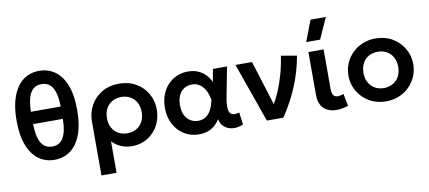

<svg xmlns="http://www.w3.org/2000/svg" viewBox="-82 -1073 3565 1594"><g transform="rotate(-10 1701.0 -276.0)"><path d="M300.5 15Q225.5 15 168 -26.2Q110.5 -67.5 77.8 -150.8Q45 -234 45 -360Q45 -436 57.2 -496.2Q69.5 -556.5 92 -601.2Q114.5 -646 146 -675.8Q177.5 -705.5 216.5 -720.2Q255.5 -735 300.5 -735Q375.5 -735 433.2 -694Q491 -653 523.5 -569.8Q556 -486.5 556 -360Q556 -284.5 544 -224.2Q532 -164 509.5 -119Q487 -74 455.2 -44.2Q423.5 -14.5 384.5 0.2Q345.5 15 300.5 15ZM300.5 -97Q362.5 -97 393.5 -148.5Q424.5 -200 426 -308H175Q176.5 -236 190.5 -189.2Q204.5 -142.5 232 -119.8Q259.5 -97 300.5 -97ZM175 -412H426Q425 -484.5 410.8 -531.2Q396.5 -578 369.2 -600.5Q342 -623 300.5 -623Q239 -623 208 -571.8Q177 -520.5 175 -412Z M660 210V-243.5Q660 -320 694.8 -381.5Q729.5 -443 791.2 -479Q853 -515 934 -515Q1016 -515 1077.5 -479.2Q1139 -443.5 1173.2 -383.2Q1207.5 -323 1207.5 -250Q1207.5 -194.5 1188.8 -146.5Q1170 -98.5 1136 -62.2Q1102 -26 1055.5 -5.5Q1009 15 953.5 15Q903.5 15 860 -3.8Q816.5 -22.5 787.5 -55.5V210ZM934 -97Q976.5 -97 1009.5 -115.8Q1042.5 -134.5 1061.5 -168.8Q1080.5 -203 1080.5 -250Q1080.5 -297 1061.5 -331.5Q1042.5 -366 1009.2 -384.5Q976 -403 934 -403Q891.5 -403 858.5 -384.5Q825.5 -366 806.5 -331.5Q787.5 -297 787.5 -250Q787.5 -203 806.2 -168.8Q825 -134.5 858.2 -115.8Q891.5 -97 934 -97Z M1519 15Q1449.5 15 1394.5 -18.8Q1339.5 -52.5 1307.8 -112.2Q1276 -172 1276 -250Q1276 -309 1294 -357.8Q1312 -406.5 1344.8 -441.8Q1377.5 -477 1421.2 -496Q1465 -515 1516.5 -515Q1562.5 -515 1599 -499.8Q1635.5 -484.5 1662.2 -457.2Q1689 -430 1705.5 -393.5L1725.5 -500H1844L1797.5 -260Q1787 -208 1786.8 -174Q1786.5 -140 1796.2 -122.2Q1806 -104.5 1826.2 -100.8Q1846.5 -97 1877.5 -105L1890.5 -2.5Q1844.5 17.5 1802.8 13.8Q1761 10 1731.8 -14.8Q1702.5 -39.5 1694.5 -81.5Q1665 -34.5 1622.5 -9.8Q1580 15 1519 15ZM1531.5 -97Q1570.5 -97 1597.8 -116.5Q1625 -136 1642.2 -170.8Q1659.5 -205.5 1668.5 -251.5Q1665 -268.5 1659 -288.5Q1653 -308.5 1642.8 -328.8Q1632.5 -349 1617.2 -365.8Q1602 -382.5 1580.5 -392.8Q1559 -403 1530 -403Q1491.5 -403 1463 -384.5Q1434.5 -366 1418.8 -331.8Q1403 -297.5 1403 -250.5Q1403 -178.5 1439 -137.8Q1475 -97 1531.5 -97Z M2091.5 0 1915 -500H2054.5L2187.5 -73.5L2156.5 -100Q2189 -149.5 2217.2 -214.5Q2245.5 -279.5 2266.8 -355Q2288 -430.5 2299.5 -510L2431.5 -487.5Q2407.5 -351 2354.8 -227.5Q2302 -104 2230.5 0Z M2679.5 14Q2635 14 2601.2 -2.5Q2567.5 -19 2548.8 -53.2Q2530 -87.5 2530 -141V-500H2658V-170.5Q2658 -129.5 2670.2 -113Q2682.5 -96.5 2710 -96.5Q2720 -96.5 2731.8 -99.2Q2743.5 -102 2756.5 -107L2776.5 -3.5Q2751 4.5 2726.2 9.2Q2701.5 14 2679.5 14ZM2526.5 -585 2594 -762H2723L2643.5 -585Z M3096.5 15Q3016.5 15 2954.8 -21.2Q2893 -57.5 2858 -117.8Q2823 -178 2823 -250Q2823 -303 2843 -351Q2863 -399 2899.8 -435.8Q2936.5 -472.5 2986.5 -493.8Q3036.5 -515 3096.5 -515Q3176 -515 3237.8 -479Q3299.5 -443 3334.8 -382.5Q3370 -322 3370 -250Q3370 -197 3349.8 -149.2Q3329.5 -101.5 3293 -64.5Q3256.5 -27.5 3206.5 -6.2Q3156.5 15 3096.5 15ZM3096.5 -97Q3138.5 -97 3171.8 -115.8Q3205 -134.5 3224 -168.8Q3243 -203 3243 -250Q3243 -297 3224 -331.5Q3205 -366 3172 -384.5Q3139 -403 3096.5 -403Q3054 -403 3020.8 -384.5Q2987.5 -366 2968.8 -331.5Q2950 -297 2950 -250Q2950 -203 2969 -168.8Q2988 -134.5 3021 -115.8Q3054 -97 3096.5 -97Z"/></g></svg>

Font: Geologica Cursive Medium
Style: Regular
Weight: 500
Designer: Sindre Bremnes, Frode Helland
Foundry: Monokrom Skriftforlag AS
Version: Version 1.010;gftools[0.9.28]